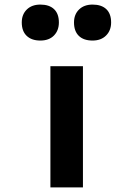

<svg xmlns="http://www.w3.org/2000/svg" viewBox="-20 -818 582 838"><path d="M200 0V-529H342V0ZM384 -641Q345 -641 324 -661.5Q303 -682 303 -720Q303 -755 325 -776.5Q347 -798 384 -798Q423 -798 444 -778Q465 -758 465 -720Q465 -685 443 -663Q421 -641 384 -641ZM156 -641Q118 -641 96.5 -661.5Q75 -682 75 -720Q75 -755 97 -776.5Q119 -798 156 -798Q195 -798 216 -778Q237 -758 237 -720Q237 -685 215.5 -663Q194 -641 156 -641Z"/></svg>

Font: Lexend Zetta SemiBold
Style: Regular
Weight: 600
Designer: Bonnie Shaver-Troup, Thomas Jockin
Foundry: Lexend
Version: Version 1.007